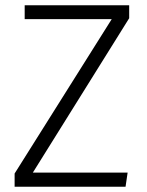

<svg xmlns="http://www.w3.org/2000/svg" viewBox="-20 -705 556 725"><path d="M35.2 0V-49.8L401.9 -632.8H73.2V-685.1H467.8V-636.2L104 -53.2H461.9L454.1 0Z"/></svg>

Font: FiraSans-Light
Style: Regular
Weight: 300
Designer: Carrois Corporate & Edenspiekermann AG
Foundry: Carrois Corporate GbR & Edenspiekermann AG
Version: Version 3.106;PS 003.106;hotconv 1.0.70;makeotf.lib2.5.58329